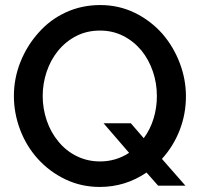

<svg xmlns="http://www.w3.org/2000/svg" viewBox="-20 -735 790 760"><path d="M714 0 621 -106Q667 -157 691.5 -220.5Q716 -284 716 -354Q716 -421 691.5 -485.5Q667 -550 623 -601Q576 -654 513 -684.5Q450 -715 377 -715Q304 -715 241.5 -686.5Q179 -658 133 -606Q87 -555 61 -490Q35 -425 35 -355Q35 -287 59.5 -222Q84 -157 129 -107Q176 -55 239 -25Q302 5 375 5Q476 5 560 -52L606 0ZM211 -175Q181 -211 165 -258Q149 -305 149 -355Q149 -404 164.5 -450.5Q180 -497 209 -533Q240 -571 282 -592.5Q324 -614 376 -614Q426 -614 467.5 -593Q509 -572 540 -535Q569 -499 585 -452.5Q601 -406 601 -355Q601 -309 588 -266Q575 -223 549 -188L498 -247H390L491 -130Q439 -96 376 -96Q326 -96 283.5 -117Q241 -138 211 -175Z"/></svg>

Font: RT Raleway SemiBold
Style: Regular
Weight: 400
Designer: Matt McInerney, Pablo Impallari, Rodrigo Fuenzalida — Edited by Milan Moffatt in April 2016
Foundry: Matt McInerney, Pablo Impallari, Rodrigo Fuenzalida — Edited by Milan Moffatt in April 2016
Version: Version 3.001